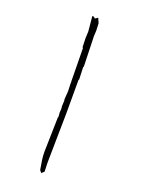

<svg xmlns="http://www.w3.org/2000/svg" viewBox="-183 -943 870 1173"><g transform="rotate(20 251.5 -356.5)"><path d="M214.8 19.5Q214.8 8.3 215.3 -2.9L220.2 -207.5H222.2V-215.8L220.2 -238.3L222.2 -261.7L220.2 -279.3L222.2 -316.4L220.2 -321.3L224.1 -377L222.2 -429.2L223.1 -437H222.2L219.2 -658.7H215.3L213.4 -719.7L215.3 -761.7L206.1 -859.9H214.8L226.1 -851.1L243.7 -862.3L257.3 -831.5L259.3 -784.2L257.3 -748L263.2 -552.2L260.3 -547.4L263.2 -468.3L260.3 -463.4V-248L255.4 75.2L257.3 133.3L240.7 148.4L228.5 133.3Q222.2 99.6 218.5 72Q214.8 44.4 214.8 19.5Z"/></g></svg>

Font: Bakudai
Style: Medium
Weight: 500
Version: Version 1.48